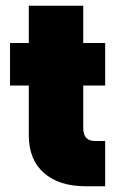

<svg xmlns="http://www.w3.org/2000/svg" viewBox="-20 -650 402 670"><path d="M347 -158V0H279.5Q186 0 133.2 -46.5Q80.5 -93 80.5 -177.5V-351.5H15V-500H80.5V-630H270.5V-500H347V-351.5H270.5V-204Q270.5 -158 310.5 -158Z"/></svg>

Font: Overused Grotesk Black
Style: Regular
Weight: 900
Version: Version 0.004